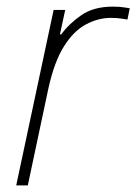

<svg xmlns="http://www.w3.org/2000/svg" viewBox="-20 -560 412 580"><path d="M29 0 142 -530H177L161 -456H165Q188 -488 225.5 -514Q263 -540 321 -540Q341 -540 356.5 -537.5Q372 -535 372 -535L365 -501Q365 -501 349 -503.5Q333 -506 315 -506Q277 -506 240 -486.5Q203 -467 173.5 -420.5Q144 -374 126 -292L64 0Z"/></svg>

Font: Be Vietnam Pro Thin
Style: Italic
Weight: 100
Italic angle: -12°
Designer: Lam Bao, Tony Le, Vietanh Nguyen
Foundry: Yellow Type Foundry
Version: Version 1.002; ttfautohint (v1.8.3)